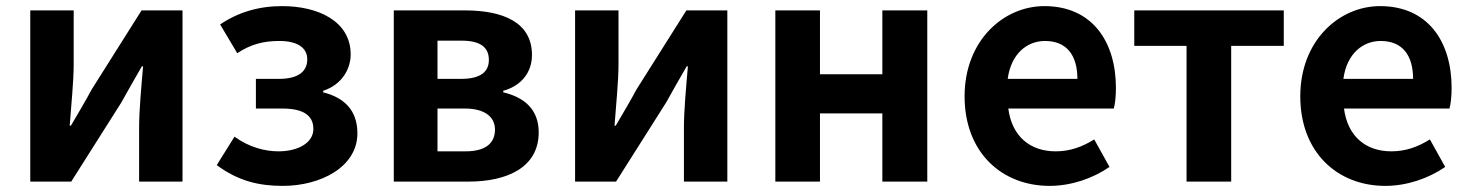

<svg xmlns="http://www.w3.org/2000/svg" viewBox="-20 -594 4810 628"><path d="M79 0H213L377 -259C395 -292 425 -344 444 -377H448C442 -307 435 -233 435 -176V0H577V-560H443L279 -300C262 -267 231 -216 212 -183H208C213 -252 221 -327 221 -383V-560H79Z M905 14C1029 14 1149 -48 1149 -158C1149 -234 1105 -275 1037 -292V-297C1098 -317 1127 -368 1127 -416C1127 -525 1020 -574 903 -574C826 -574 759 -554 700 -514L756 -420C800 -449 841 -460 894 -460C951 -460 985 -439 985 -400C985 -359 954 -336 892 -336H817V-239H903C970 -239 1005 -218 1005 -172C1005 -127 955 -99 891 -99C847 -99 795 -112 747 -147L689 -54C760 -1 829 14 905 14Z M1268 0H1512C1640 0 1742 -47 1742 -161C1742 -237 1694 -276 1626 -292V-297C1690 -315 1720 -362 1720 -414C1720 -522 1624 -560 1500 -560H1268ZM1411 -336V-461H1490C1553 -461 1579 -438 1579 -398C1579 -360 1553 -336 1488 -336ZM1411 -99V-239H1500C1568 -239 1599 -210 1599 -170C1599 -127 1570 -99 1503 -99Z M1861 0H1995L2159 -259C2177 -292 2207 -344 2226 -377H2230C2224 -307 2217 -233 2217 -176V0H2359V-560H2225L2061 -300C2044 -267 2013 -216 1994 -183H1990C1995 -252 2003 -327 2003 -383V-560H1861Z M2516 0H2662V-223H2866V0H3013V-560H2866V-351H2662V-560H2516Z M3413 14C3483 14 3554 -10 3609 -48L3559 -138C3519 -113 3479 -99 3433 -99C3350 -99 3290 -147 3278 -239H3623C3627 -252 3630 -279 3630 -306C3630 -461 3550 -574 3396 -574C3262 -574 3135 -461 3135 -279C3135 -95 3257 14 3413 14ZM3276 -336C3287 -418 3339 -460 3398 -460C3470 -460 3504 -412 3504 -336Z M3861 0H4007V-444H4179V-560H3690V-444H3861Z M4511 14C4581 14 4652 -10 4707 -48L4657 -138C4617 -113 4577 -99 4531 -99C4448 -99 4388 -147 4376 -239H4721C4725 -252 4728 -279 4728 -306C4728 -461 4648 -574 4494 -574C4360 -574 4233 -461 4233 -279C4233 -95 4355 14 4511 14ZM4374 -336C4385 -418 4437 -460 4496 -460C4568 -460 4602 -412 4602 -336Z"/></svg>

Font: Noto Sans Mono CJK JP Bold
Style: Regular
Weight: 700
Designer: Ryoko NISHIZUKA (kana & ideographs); Paul D. Hunt (Latin, Greek & Cyrillic); Wenlong ZHANG (bopomofo); Sandoll Communica
Foundry: Adobe Systems Incorporated
Version: Version 1.004;PS 1.004;hotconv 1.0.82;makeotf.lib2.5.63406